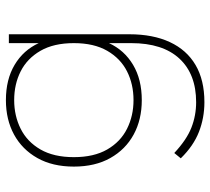

<svg xmlns="http://www.w3.org/2000/svg" viewBox="-51 -469 712 650"><g transform="rotate(-90 305.0 -144.0)"><path d="M284 192Q231 192 183.5 173.5Q136 155 94 112L112 90Q157 132 198 148Q239 164 284 164Q379 164 431.5 107.5Q484 51 484 -56V-131Q460 -79 410.5 -49.5Q361 -20 291 -20Q225 -20 174.5 -47.5Q124 -75 95 -126.5Q66 -178 66 -250Q66 -322 95 -373.5Q124 -425 174.5 -452.5Q225 -480 291 -480Q361 -480 410.5 -450.5Q460 -421 484 -369V-470H514V-62Q514 18 487.5 75Q461 132 410 162Q359 192 284 192ZM291 -48Q345 -48 388.5 -70Q432 -92 458 -137Q484 -182 484 -250Q484 -318 458 -363Q432 -408 388.5 -430Q345 -452 291 -452Q238 -452 194 -430Q150 -408 124 -363Q98 -318 98 -250Q98 -182 124 -137Q150 -92 194 -70Q238 -48 291 -48Z"/></g></svg>

Font: Gantari Thin
Style: Regular
Weight: 250
Designer: Anugrah Pasau
Foundry: Lafontype
Version: Version 1.000